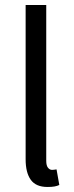

<svg xmlns="http://www.w3.org/2000/svg" viewBox="-20 -732 295 764"><path d="M169 12Q123 12 102.5 -16.5Q82 -45 82 -98V-712H164V-92Q164 -73 171 -64.5Q178 -56 187 -56Q191 -56 194.5 -56.5Q198 -57 205 -58L216 4Q208 8 197 10Q186 12 169 12Z"/></svg>

Font: .
Style: 
Weight: 400
Designer: Paul D. Hunt, Dalton Maag
Foundry: Dalton Maag Ltd
Version: Version 1.200